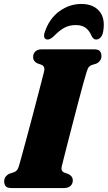

<svg xmlns="http://www.w3.org/2000/svg" viewBox="-20 -949 544 969"><path d="M291.5 -108.5Q286 -86 304.5 -78L325.5 -70.5Q347.5 -59 347.5 -39.5Q347.5 -22 336.2 -11Q325 0 303.5 0H38Q16 0 8.5 -9.5Q1 -19 1 -33.5Q1 -48 9 -58Q17 -68 28 -72.5L51 -80Q61 -84 66.2 -90.8Q71.5 -97.5 76.5 -114.5Q82 -133.5 92.2 -170.8Q102.5 -208 115.2 -255.5Q128 -303 141.5 -353.8Q155 -404.5 167.2 -451.8Q179.5 -499 189 -535.5Q198.5 -572 203 -590.5Q208 -614 189.5 -622L168 -629.5Q147 -640.5 147 -660.5Q147 -678 158.2 -689Q169.5 -700 190.5 -700H455Q477 -700 484.5 -690.5Q492 -681 492 -666.5Q492 -652 484 -642Q476 -632 465 -627.5L442 -620.5Q432 -616 427.2 -609.5Q422.5 -603 417 -585.5Q411 -566.5 400.2 -527.5Q389.5 -488.5 376.2 -438Q363 -387.5 349.2 -334.5Q335.5 -281.5 323.2 -234Q311 -186.5 302.5 -152.8Q294 -119 291.5 -108.5ZM362 -822.5Q330 -822.5 305 -809Q280 -795.5 255 -769.5Q235 -749.5 221 -749.5Q207.5 -749.5 203.8 -760.2Q200 -771 206.5 -788.5Q229.5 -856 280 -892.5Q330.5 -929 390.5 -929Q450.5 -929 481.5 -892.5Q512.5 -856 500.5 -788.5Q497.5 -771 487.8 -760.2Q478 -749.5 464.5 -749.5Q450.5 -749.5 441.5 -769.5Q429.5 -796.5 411 -809.5Q392.5 -822.5 362 -822.5Z"/></svg>

Font: Fraunces 72pt S050 Black
Style: Italic
Weight: 900
Italic angle: -16°
Version: Version 1.000; ttfautohint (v1.8.3)